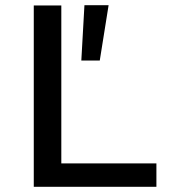

<svg xmlns="http://www.w3.org/2000/svg" viewBox="-20 -719 690 739"><path d="M110 0V-698H216V-90H582V0ZM293 -486 305 -699H398L364 -486Z"/></svg>

Font: Azeret Mono Thin
Style: Regular
Weight: 400
Version: Version 1.002